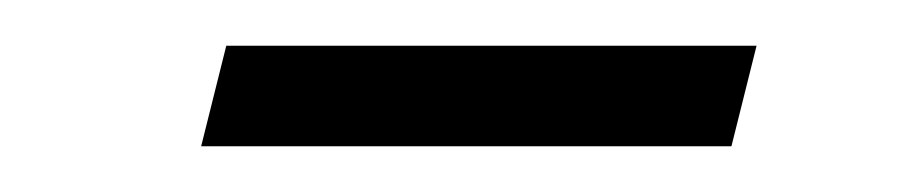

<svg xmlns="http://www.w3.org/2000/svg" viewBox="-20 -347 395 84"><path d="M79 -327H311L300 -283H68Z"/></svg>

Font: IBM Plex Serif Light
Style: Italic
Weight: 300
Italic angle: -14°
Designer: Mike Abbink, Paul van der Laan, Pieter van Rosmalen
Foundry: Bold Monday
Version: Version 3.001